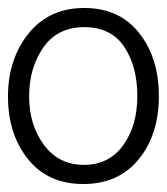

<svg xmlns="http://www.w3.org/2000/svg" viewBox="-30 -847 418 481"><path d="M181 -779Q114 -779 78.5 -728Q43 -677 43 -605.5Q43 -534 80 -484Q117 -434 180 -434Q243 -434 278.5 -483Q314 -532 314 -606.5Q314 -681 281 -730Q248 -779 181 -779ZM318.5 -764.5Q368 -702 368 -606Q368 -510 317.5 -448Q267 -386 178.5 -386Q90 -386 40 -448.5Q-10 -511 -10 -605Q-10 -699 41.5 -763Q93 -827 181 -827Q269 -827 318.5 -764.5Z"/></svg>

Font: Hind Jalandhar Light
Style: Regular
Weight: 300
Designer: Namrata Goyal
Foundry: Indian Type Foundry
Version: Version 0.702;PS 1.0;hotconv 1.0.81;makeotf.lib2.5.63406